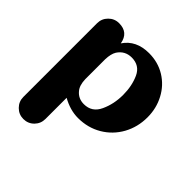

<svg xmlns="http://www.w3.org/2000/svg" viewBox="-186 -647 1003 1003"><g transform="rotate(45 315.0 -146.0)"><path d="M305.7 -420.4Q256.3 -420.4 229 -378.9Q215.3 -356.4 213.9 -315.9V-168.5Q215.3 -123.5 234.9 -101.1Q259.8 -70.8 300.8 -70.8Q360.4 -70.8 386.2 -127Q412.1 -182.6 412.1 -250Q412.1 -316.4 388.2 -368.7Q364.3 -420.4 305.7 -420.4ZM132.3 207.5Q98.6 207.5 74.7 183.6Q50.8 159.7 50.8 125.5V-418.5Q50.8 -452.6 74.7 -476.6Q98.6 -500.5 132.3 -500.5Q201.2 -500.5 212.9 -432.1Q258.8 -500.5 353.5 -500.5Q419.9 -500.5 472.7 -468.3Q525.9 -435.5 555.2 -379.9Q585 -324.2 585 -257.3Q585 -185.5 552.2 -126Q519 -66.4 460.9 -32.2Q402.8 2 330.6 2Q272.5 2 213.9 -30.8V125.5Q213.9 159.7 190.4 183.6Q166.5 207.5 132.3 207.5Z"/></g></svg>

Font: inglobal
Style: Bold
Weight: 700
Designer: Andrey Kochetov, Denis Davydov, Evgeny Yurtaev
Foundry: inglobal.ru
Version: Version 1.00 September 25, 2014, initial release